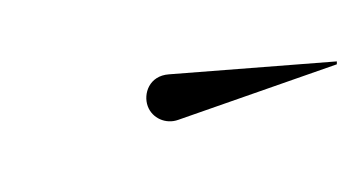

<svg xmlns="http://www.w3.org/2000/svg" viewBox="-24 -894 518 280"><g transform="rotate(-20 235.0 -754.0)"><path d="M224 -721 469 -718 470.5 -722 234 -788C206 -796 189 -774 189 -755C189 -736 205 -721 224 -721Z"/></g></svg>

Font: Bodoni* 48pt
Style: Italic
Weight: 400
Italic angle: -13°
Version: Version 2.3